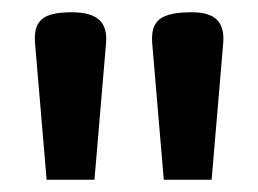

<svg xmlns="http://www.w3.org/2000/svg" viewBox="-20 -815 421 313"><path d="M153 -746C155 -777 141 -795 97 -795C49 -795 35 -781 37 -746L56 -522H134ZM344 -746C346 -777 333 -795 293 -795C241 -795 226 -781 228 -746L247 -522H325Z"/></svg>

Font: Enriqueta
Style: Bold
Weight: 700
Designer: Viviana Monsalve, Gustavo Ibarra
Foundry: Viviana Monsalve, Gustavo Ibarra
Version: Version 1.002